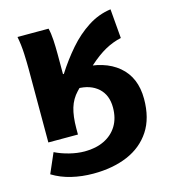

<svg xmlns="http://www.w3.org/2000/svg" viewBox="-105 -593 770 867"><g transform="rotate(-15 280.0 -159.5)"><path d="M64.7 0V-343.5Q64.7 -373.3 62.9 -415.1Q61 -456.8 53.4 -496.1H198.7Q204.6 -472.7 206.5 -440.7Q208.4 -408.6 208.4 -373.6V-280.8H212.4Q249.1 -338.3 291.5 -387Q334 -435.7 383.9 -467.9Q433.7 -500.2 491.4 -508.1L502.9 -371Q463.5 -362.3 427.6 -342.4Q391.8 -322.6 350.7 -285.9Q309.6 -249.1 253.2 -189.8Q226.2 -161.4 214.7 -123.3Q203.3 -85.2 203.1 -29.4V0ZM225.6 188.7Q171.8 188.7 123.5 177Q75.1 165.4 35.7 141.1L76.1 48.2Q104.8 62.6 142 72.1Q179.2 81.6 213.8 81.6Q266 81.6 305.1 62.6Q344.2 43.6 365.8 8.2Q387.5 -27.3 387.5 -77.1Q387.5 -136 350.9 -168.6Q314.3 -201.3 253.4 -201.3L288.4 -288.2Q403.3 -288.2 468.2 -233.5Q533.2 -178.8 533.2 -78.7Q533.2 11.6 494.2 70.8Q455.1 130 386 159.4Q316.8 188.7 225.6 188.7Z"/></g></svg>

Font: Source Sans 3 VF
Style: Regular
Weight: 200
Designer: Paul D. Hunt
Foundry: Adobe
Version: Version 3.046;hotconv 1.0.118;makeotfexe 2.5.65603